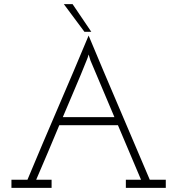

<svg xmlns="http://www.w3.org/2000/svg" viewBox="-20 -903 852 923"><path d="M228 0V-39H154Q185 -111 210 -170Q235 -229 265 -301H547Q575 -235 602.5 -170Q630 -105 658 -39H585V0H777V-39H700Q626 -214 552.5 -385.5Q479 -557 406 -732Q333 -557 259 -385.5Q185 -214 112 -39H35V0ZM396 -612Q399 -620 401.5 -626Q404 -632 406 -641L415 -612L530 -340H282Q310 -407 339.5 -475.5Q369 -544 396 -612ZM419 -750Q396 -783 374 -816.5Q352 -850 329 -883H287Q312 -850 336.5 -816.5Q361 -783 386 -750Z"/></svg>

Font: Josefin Slab Thin
Style: Regular
Weight: 400
Version: Version 2.000